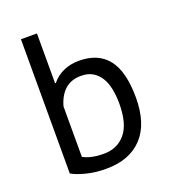

<svg xmlns="http://www.w3.org/2000/svg" viewBox="-131 -797 801 902"><g transform="rotate(-20 270.0 -345.5)"><path d="M77 -700H157V-451H161Q184 -480 219.5 -496Q255 -512 297 -512Q394 -512 442.5 -450Q491 -388 491 -258Q491 -127 427 -59Q363 9 247 9Q191 9 145.5 -3Q100 -15 77 -29ZM283 -442Q233 -442 202 -414Q171 -386 157 -335V-83Q176 -72 203 -66.5Q230 -61 259 -61Q327 -61 367.5 -109Q408 -157 408 -259Q408 -298 401 -332Q394 -366 379 -390Q364 -414 340.5 -428Q317 -442 283 -442Z"/></g></svg>

Font: PTSans
Style: Regular
Weight: 400
Designer: A.Korolkova, O.Umpeleva, V.Yefimov
Foundry: ParaType Ltd
Version: Version 2.003W OFL